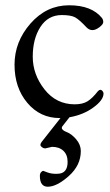

<svg xmlns="http://www.w3.org/2000/svg" viewBox="-20 -433 417 727"><path d="M177 123 151 129Q145 129 139 124.5Q133 120 133 115.5Q133 111 138 104L209 14H206Q132 14 83.5 -43.5Q35 -101 35 -188Q35 -275 95.5 -344Q156 -413 241.5 -413Q327 -413 366 -365Q371 -358 371 -349.5Q371 -341 356.5 -330Q342 -319 330 -319Q318 -319 308 -329Q281 -358 265 -367Q249 -376 214 -376Q162 -376 133 -331Q104 -286 104 -218.5Q104 -151 148.5 -94.5Q193 -38 263 -38Q293 -38 311.5 -49.5Q330 -61 351 -88Q356 -93 360 -93Q364 -93 368 -88.5Q372 -84 372 -79Q372 -54 333.5 -26Q295 2 243 11L218 43Q214 47 214 51Q214 60 232.5 67Q251 74 268.5 94.5Q286 115 286 139Q286 193 240.5 233.5Q195 274 161 274Q131 274 131 233Q131 224 135.5 219Q140 214 144 214L160 220Q176 226 197 225Q236 225 236 180Q236 153 220 138Q204 123 177 123Z"/></svg>

Font: EB Garamond
Style: Regular
Weight: 400
Version: Version 0.012